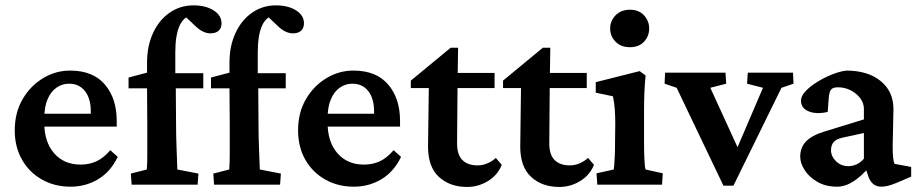

<svg xmlns="http://www.w3.org/2000/svg" viewBox="-20 -702 3495 730"><path d="M248 7.8Q187.5 7.8 139.2 -19.5Q90.8 -46.9 63.5 -95.2Q36.1 -143.6 36.1 -206.1Q36.1 -274.4 66.4 -325.7Q96.7 -377 145.5 -405.8Q194.3 -434.6 250 -433.6Q335 -432.6 379.4 -379.9Q423.8 -327.1 423.8 -242.2V-220.7H134.8V-269.5H338.9L325.2 -249V-278.3Q325.2 -327.1 303.2 -355.5Q281.2 -383.8 242.2 -383.8Q216.8 -383.8 195.3 -369.1Q173.8 -354.5 161.1 -325.2Q148.4 -295.9 148.4 -252V-234.4Q148.4 -162.1 186 -119.1Q223.6 -76.2 286.1 -76.2Q319.3 -76.2 346.2 -88.4Q373 -100.6 399.4 -130.9L427.7 -105.5Q400.4 -48.8 353 -20.5Q305.7 7.8 248 7.8Z M731.4 0H480.5L477.5 -42L538.1 -57.6Q539.1 -70.3 539.6 -83.5Q540 -96.7 540 -115.2Q540 -133.8 540 -160.6Q540 -187.5 540 -227.5L539.1 -367.2V-463.9Q539.1 -527.3 562 -576.7Q585 -626 625 -653.8Q665 -681.6 715.8 -681.6Q761.7 -681.6 792 -662.6Q822.3 -643.6 822.3 -613.3Q822.3 -594.7 811 -585Q799.8 -575.2 780.3 -575.2Q753.9 -575.2 727.5 -598.6L675.8 -647.5L710.9 -641.6Q680.7 -641.6 663.6 -606Q646.5 -570.3 646.5 -502V-424.8L648.4 -367.2L649.4 -231.4Q649.4 -184.6 651.4 -136.7Q653.3 -88.9 654.3 -57.6L734.4 -42ZM468.8 -366.2V-407.2L539.1 -425.8L602.5 -423.8H752.9V-366.2Z M1044.9 0H793.9L791 -42L851.6 -57.6Q852.5 -70.3 853 -83.5Q853.5 -96.7 853.5 -115.2Q853.5 -133.8 853.5 -160.6Q853.5 -187.5 853.5 -227.5L852.5 -367.2V-463.9Q852.5 -527.3 875.5 -576.7Q898.4 -626 938.5 -653.8Q978.5 -681.6 1029.3 -681.6Q1075.2 -681.6 1105.5 -662.6Q1135.7 -643.6 1135.7 -613.3Q1135.7 -594.7 1124.5 -585Q1113.3 -575.2 1093.8 -575.2Q1067.4 -575.2 1041 -598.6L989.3 -647.5L1024.4 -641.6Q994.1 -641.6 977.1 -606Q960 -570.3 960 -502V-424.8L961.9 -367.2L962.9 -231.4Q962.9 -184.6 964.8 -136.7Q966.8 -88.9 967.8 -57.6L1047.9 -42ZM782.2 -366.2V-407.2L852.5 -425.8L916 -423.8H1066.4V-366.2Z M1325.2 7.8Q1264.6 7.8 1216.3 -19.5Q1168 -46.9 1140.6 -95.2Q1113.3 -143.6 1113.3 -206.1Q1113.3 -274.4 1143.6 -325.7Q1173.8 -377 1222.7 -405.8Q1271.5 -434.6 1327.1 -433.6Q1412.1 -432.6 1456.5 -379.9Q1501 -327.1 1501 -242.2V-220.7H1211.9V-269.5H1416L1402.3 -249V-278.3Q1402.3 -327.1 1380.4 -355.5Q1358.4 -383.8 1319.3 -383.8Q1293.9 -383.8 1272.5 -369.1Q1251 -354.5 1238.3 -325.2Q1225.6 -295.9 1225.6 -252V-234.4Q1225.6 -162.1 1263.2 -119.1Q1300.8 -76.2 1363.3 -76.2Q1396.5 -76.2 1423.3 -88.4Q1450.2 -100.6 1476.6 -130.9L1504.9 -105.5Q1477.5 -48.8 1430.2 -20.5Q1382.8 7.8 1325.2 7.8Z M1887.7 -75.2Q1872.1 -36.1 1835.4 -13.7Q1798.8 8.8 1755.9 8.8Q1690.4 8.8 1648.9 -29.3Q1607.4 -67.4 1607.4 -144.5L1610.4 -367.2H1542V-395.5L1693.4 -520.5H1721.7L1719.7 -391.6L1717.8 -157.2Q1717.8 -113.3 1738.3 -93.3Q1758.8 -73.2 1795.9 -73.2Q1815.4 -73.2 1833.5 -81.1Q1851.6 -88.9 1865.2 -101.6ZM1668.9 -367.2V-424.8H1860.4V-367.2Z M2238.3 -75.2Q2222.7 -36.1 2186 -13.7Q2149.4 8.8 2106.4 8.8Q2041 8.8 1999.5 -29.3Q1958 -67.4 1958 -144.5L1960.9 -367.2H1892.6V-395.5L2043.9 -520.5H2072.3L2070.3 -391.6L2068.4 -157.2Q2068.4 -113.3 2088.9 -93.3Q2109.4 -73.2 2146.5 -73.2Q2166 -73.2 2184.1 -81.1Q2202.1 -88.9 2215.8 -101.6ZM2019.5 -367.2V-424.8H2210.9V-367.2Z M2251 0 2248 -43 2313.5 -57.6Q2314.5 -61.5 2315.4 -74.2Q2316.4 -86.9 2317.4 -107.9Q2318.4 -128.9 2318.4 -157.2L2319.3 -231.4Q2319.3 -261.7 2317.4 -287.6Q2315.4 -313.5 2310.5 -335.9L2245.1 -349.6V-389.6L2412.1 -431.6L2434.6 -415Q2431.6 -384.8 2430.2 -354Q2428.7 -323.2 2428.7 -283.2V-160.2Q2428.7 -124 2430.2 -94.7Q2431.6 -65.4 2434.6 -57.6L2500 -43L2497.1 0ZM2375 -522.5Q2340.8 -522.5 2320.3 -543.5Q2299.8 -564.5 2299.8 -593.8Q2299.8 -622.1 2320.3 -643.6Q2340.8 -665 2375 -665Q2409.2 -665 2428.7 -643.6Q2448.2 -622.1 2448.2 -593.8Q2448.2 -564.5 2428.7 -543.5Q2409.2 -522.5 2375 -522.5Z M2730.5 3.9 2552.7 -368.2 2506.8 -383.8 2508.8 -425.8H2738.3L2741.2 -383.8L2680.7 -368.2L2798.8 -110.4H2770.5L2880.9 -368.2L2820.3 -383.8L2823.2 -425.8H2995.1L2997.1 -383.8L2951.2 -368.2L2768.6 3.9Z M3163.1 7.8Q3119.1 7.8 3087.4 -10.7Q3055.7 -29.3 3039.1 -55.7Q3022.5 -82 3022.5 -106.4Q3022.5 -140.6 3043.9 -163.6Q3065.4 -186.5 3112.3 -201.2L3264.6 -248V-288.1Q3264.6 -309.6 3251 -328.1Q3237.3 -346.7 3214.8 -358.4Q3192.4 -370.1 3166 -370.1Q3147.5 -370.1 3140.1 -361.8Q3132.8 -353.5 3130.9 -329.1L3127 -276.4Q3083 -266.6 3054.2 -278.8Q3025.4 -291 3025.4 -319.3Q3025.4 -336.9 3043 -355.5Q3060.5 -374 3087.4 -390.6Q3114.3 -407.2 3143.6 -418.9Q3172.9 -430.7 3197.3 -433.6Q3279.3 -433.6 3327.6 -394.5Q3376 -355.5 3377 -290L3374 -145.5Q3374 -121.1 3375.5 -105Q3377 -88.9 3380.9 -79.1L3444.3 -67.4V-30.3L3386.7 -5.9Q3370.1 1 3356.4 4.4Q3342.8 7.8 3331.1 7.8Q3295.9 7.8 3282.2 -29.3L3267.6 -72.3L3286.1 -68.4Q3255.9 -32.2 3224.6 -12.2Q3193.4 7.8 3163.1 7.8ZM3205.1 -70.3Q3221.7 -70.3 3236.8 -77.1Q3252 -84 3264.6 -98.6V-196.3L3183.6 -178.7Q3160.2 -173.8 3149.9 -162.1Q3139.6 -150.4 3139.6 -130.9Q3139.6 -107.4 3158.7 -88.9Q3177.7 -70.3 3205.1 -70.3Z"/></svg>

Font: Crimson Pro SemiBold
Style: Regular
Weight: 600
Designer: Jacques Le Bailly
Foundry: Baron von Fonthausen
Version: Version 1.003